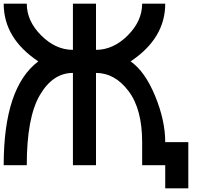

<svg xmlns="http://www.w3.org/2000/svg" viewBox="-20 -895 1165 1040"><path d="M500 -625Q593.8 -625 671.9 -703.1Q750 -781.2 750 -875H875Q875 -687.5 687.5 -562.5Q765.6 -507.8 820.3 -375Q875 -242.2 875 -125H1000V125H875V0H750V-125Q750 -304.7 675.8 -402.3Q601.6 -500 500 -500V0H375V-500Q265.6 -500 195.3 -378.9Q125 -257.8 125 0H0Q0 -421.9 187.5 -562.5Q0 -687.5 0 -875H125Q125 -781.2 203.1 -703.1Q281.2 -625 375 -625V-875H500Z"/></svg>

Font: CraftyPE
Style: Regular
Weight: 400
Designer: Erek Butcher
Foundry: Haunted Coop
Version: Version 0.018;April 4, 2024;FontCreator 15.0.0.2962 64-bit